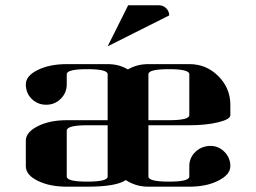

<svg xmlns="http://www.w3.org/2000/svg" viewBox="-20 -702 962 722"><path d="M77.1 -172.9Q77.1 -204.6 122.1 -227.5Q166.5 -250 231 -250H384.8V-422.9Q384.8 -441.9 308.1 -441.9Q231 -441.9 231 -422.9V-384.8Q231 -353 208.5 -330.6Q186 -308.1 153.8 -308.1Q122.1 -308.1 99.1 -330.1Q77.1 -352.1 77.1 -384.8Q77.1 -417 122.1 -439Q167 -460.9 231 -460.9H384.8Q427.7 -460.9 460.9 -440.9Q495.1 -460.9 538.1 -460.9H691.9Q755.9 -460.9 800.8 -416Q846.2 -370.6 846.2 -308.1V-269Q846.2 -253.4 800.8 -242.2Q754.9 -231 691.9 -231H538.1V-38.1Q538.1 -19 615.2 -19Q691.9 -19 691.9 -38.1V-77.1Q691.9 -108.9 714.8 -130.9Q737.3 -152.3 769.5 -153.3Q800.8 -154.3 823.7 -131.3Q846.2 -108.9 846.2 -77.1Q846.2 -45.4 800.8 -22.5Q756.3 0 691.9 0H538.1Q490.2 0 453.1 -24.9Q417 0 308.1 0H231Q167 0 122.1 -22Q77.1 -43.9 77.1 -77.1ZM231 -38.1Q231 -19 308.1 -19Q384.8 -19 384.8 -38.1V-231H308.1Q231 -231 231 -210.9ZM384.8 -527.8 461.9 -682.1H578.1Q593.8 -682.1 605 -670.9Q616.2 -659.7 616.2 -644ZM538.1 -250H615.2Q691.9 -250 691.9 -269V-422.9Q691.9 -441.9 615.2 -441.9Q538.1 -441.9 538.1 -422.9Z"/></svg>

Font: Hjet
Style: Regular
Weight: 400
Designer: T. Christopher White
Version: Version 1.2